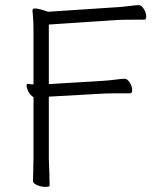

<svg xmlns="http://www.w3.org/2000/svg" viewBox="-20 -727 622 751"><path d="M386 -361 171 -349V-107L173 -52L174 -1Q174 4 158 4Q141 4 125 -3Q109 -10 109 -19Q109 -40 110 -55L111 -108V-347Q99 -354 91.5 -368Q84 -382 84 -393Q84 -399 87 -399H89Q99 -397 111 -397V-604Q111 -645 109 -662L107 -685Q107 -694 116 -694Q126 -694 143 -689Q160 -684 168 -681L440 -699Q459 -700 490 -704Q512 -707 523 -707Q533 -707 542.5 -692Q552 -677 552 -662Q552 -650 544 -650H502Q460 -650 441 -649L171 -631V-398L385 -411Q404 -412 435 -416Q457 -419 468 -419Q478 -419 487.5 -404Q497 -389 497 -374Q497 -362 489 -362H447Q405 -362 386 -361Z"/></svg>

Font: JyunsaiKaai Light
Style: Regular
Weight: 300
Designer: Fontworks Inc.
Version: Version 0.030;April 7, 2024;FontCreator 14.0.0.2901 64-bit